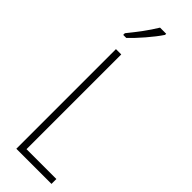

<svg xmlns="http://www.w3.org/2000/svg" viewBox="-313 -961 973 973"><g transform="rotate(45 173.5 -474.5)"><path d="M202 -941V-949H158C127 -898 95 -856 52 -803V-791H74C113 -828 171 -894 202 -941ZM77 0H329V-35H115V-714H77Z"/></g></svg>

Font: Noto Sans Ethiopic ExtraCondensed ExtraLight
Style: Regular
Weight: 200
Width: 2
Designer: Monotype Design Team
Foundry: Monotype Imaging Inc.
Version: Version 2.102